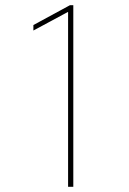

<svg xmlns="http://www.w3.org/2000/svg" viewBox="-20 -716 493 736"><path d="M241 -670H240L108 -599V-620L248 -696H261V0H241Z"/></svg>

Font: Murecho Thin Thin
Style: Regular
Weight: 250
Version: Version 1.010